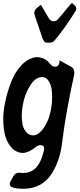

<svg xmlns="http://www.w3.org/2000/svg" viewBox="-28 -930 490 1183"><path d="M311 -684 309 -682Q298 -667 277 -667H260Q240 -667 228 -712L225 -721Q224 -724 216 -746Q214 -754 209 -768.5Q204 -783 201 -790L184 -842Q183 -844 183 -849Q183 -869 203 -884L220 -898Q222 -900 224 -900L273 -817Q284 -799 302 -799Q319 -799 331 -813H330L358 -845Q388 -883 401 -897L407 -904Q412 -910 415 -910Q418 -910 422 -906L425 -903L432 -897L435 -894V-895Q442 -887 442 -878V-876Q442 -871 438 -863Q372 -756 311 -684ZM428 -465Q378 -238 356 -61Q350 -4 334.5 45Q319 94 292 138Q265 182 220.5 207.5Q176 233 119 233Q33 233 32 206V205Q32 196 38 185L55 155Q67 134 89 134Q96 134 100 135Q105 136 115 136Q199 136 232 34L242 1Q244 -13 244 -15Q244 -36 221 -36Q207 -36 192 -24Q153 8 119 12H109Q77 12 46 -16H47Q-8 -71 -8 -196Q-8 -246 5 -306.5Q18 -367 41.5 -427Q65 -487 106 -530Q147 -573 197 -578Q250 -578 283 -534Q296 -519 311 -519Q336 -519 339 -551Q339 -558 338 -559L341 -557Q353 -550 377 -537Q401 -524 413 -517Q430 -507 430 -481Q430 -475 428 -465ZM177 -96H181Q217 -101 249 -153.5Q281 -206 290 -281V-280Q293 -297 293 -335Q293 -361 289.5 -384.5Q286 -408 271.5 -431.5Q257 -455 233 -455H227Q190 -452 160.5 -407Q131 -362 118.5 -310.5Q106 -259 106 -218Q106 -190 110.5 -165Q115 -140 132 -118Q149 -96 177 -96Z"/></svg>

Font: Bangerz Fix
Style: Regular
Weight: 400
Designer: vernon adams
Foundry: Vernon Adams
Version: Version 2.10;December 28, 2023;FontCreator 13.0.0.2683 64-bi